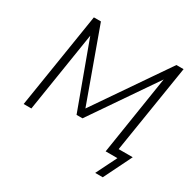

<svg xmlns="http://www.w3.org/2000/svg" viewBox="-184 -891 1231 1229"><g transform="rotate(30 431.5 -276.0)"><path d="M672 153 748 0H661L757 -612L769 -608L427 -109H383L196 -618L210 -620L112 0H55L167 -705H219L421 -147L396 -150L777 -705H830L726 -54H830L728 153Z"/></g></svg>

Font: Nunito Sans 12pt Light
Style: Italic
Weight: 300
Italic angle: -9°
Designer: Vernon Adams
Foundry: Vernon Adams
Version: Version 3.101;gftools[0.9.27]